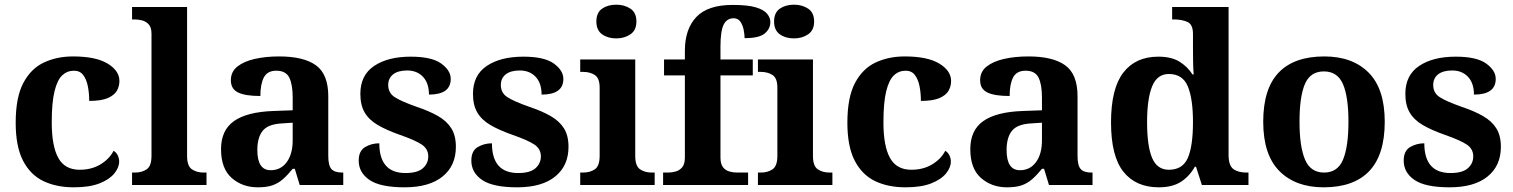

<svg xmlns="http://www.w3.org/2000/svg" viewBox="-20 -790 6463 820"><path d="M295 10Q221 10 165.5 -16.5Q110 -43 78.5 -103.5Q47 -164 47 -266Q47 -374 79.5 -435.5Q112 -497 167.5 -523Q223 -549 292 -549Q389 -549 439.5 -518.5Q490 -488 490 -444Q490 -422 479.5 -403Q469 -384 441 -371.5Q413 -359 361 -359Q361 -393 355 -422.5Q349 -452 335 -470Q321 -488 296 -488Q267 -488 246 -468.5Q225 -449 213 -401Q201 -353 201 -267Q201 -166 229 -115.5Q257 -65 320 -65Q372 -65 410 -88.5Q448 -112 465 -146Q477 -139 483 -126Q489 -113 489 -100Q489 -75 468.5 -49.5Q448 -24 405.5 -7Q363 10 295 10Z M544 0V-53H556Q586 -53 606.5 -67Q627 -81 627 -124V-646Q627 -673 615 -686Q603 -699 586.5 -703Q570 -707 556 -707H544V-760H779V-124Q779 -81 799.5 -67Q820 -53 850 -53H862V0Z M1081 10Q1015 10 969.5 -30Q924 -70 924 -153Q924 -234 979.5 -273Q1035 -312 1148 -316L1230 -319V-374Q1230 -429 1215.5 -458.5Q1201 -488 1160 -488Q1122 -488 1107 -459.5Q1092 -431 1092 -380Q1028 -380 997 -395Q966 -410 966 -447Q966 -484 994 -506Q1022 -528 1068.5 -538.5Q1115 -549 1172 -549Q1277 -549 1329.5 -511Q1382 -473 1382 -379V-124Q1382 -83 1395.5 -68Q1409 -53 1442 -53H1446V0H1260L1239 -69H1230Q1208 -42 1188 -24.5Q1168 -7 1143.5 1.5Q1119 10 1081 10ZM1136 -63Q1179 -63 1204.5 -97.5Q1230 -132 1230 -191V-266L1185 -263Q1125 -260 1102 -231.5Q1079 -203 1079 -149Q1079 -63 1136 -63Z M1708 10Q1604 10 1558 -21.5Q1512 -53 1512 -104Q1512 -146 1539.5 -162Q1567 -178 1600 -178Q1600 -51 1712 -51Q1763 -51 1786 -71.5Q1809 -92 1809 -122Q1809 -154 1781.5 -172.5Q1754 -191 1688 -214Q1631 -234 1593.5 -256Q1556 -278 1537.5 -309.5Q1519 -341 1519 -389Q1519 -469 1578 -508.5Q1637 -548 1734 -548Q1824 -548 1864.5 -518.5Q1905 -489 1905 -453Q1905 -386 1812 -386Q1812 -435 1786.5 -462Q1761 -489 1719 -489Q1680 -489 1659 -472.5Q1638 -456 1638 -427Q1638 -394 1664.5 -376Q1691 -358 1759 -334Q1813 -316 1850.5 -294.5Q1888 -273 1907.5 -242Q1927 -211 1927 -163Q1927 -82 1870 -36Q1813 10 1708 10Z M2189 10Q2085 10 2039 -21.5Q1993 -53 1993 -104Q1993 -146 2020.5 -162Q2048 -178 2081 -178Q2081 -51 2193 -51Q2244 -51 2267 -71.5Q2290 -92 2290 -122Q2290 -154 2262.5 -172.5Q2235 -191 2169 -214Q2112 -234 2074.5 -256Q2037 -278 2018.5 -309.5Q2000 -341 2000 -389Q2000 -469 2059 -508.5Q2118 -548 2215 -548Q2305 -548 2345.5 -518.5Q2386 -489 2386 -453Q2386 -386 2293 -386Q2293 -435 2267.5 -462Q2242 -489 2200 -489Q2161 -489 2140 -472.5Q2119 -456 2119 -427Q2119 -394 2145.5 -376Q2172 -358 2240 -334Q2294 -316 2331.5 -294.5Q2369 -273 2388.5 -242Q2408 -211 2408 -163Q2408 -82 2351 -36Q2294 10 2189 10Z M2612 -626Q2576 -626 2551.5 -643.5Q2527 -661 2527 -698Q2527 -736 2551.5 -753Q2576 -770 2612 -770Q2647 -770 2672.5 -753Q2698 -736 2698 -698Q2698 -661 2672.5 -643.5Q2647 -626 2612 -626ZM2458 0V-53H2470Q2500 -53 2520.5 -67Q2541 -81 2541 -124V-416Q2541 -456 2520.5 -469.5Q2500 -483 2470 -483H2458V-536H2693V-124Q2693 -81 2713.5 -67Q2734 -53 2764 -53H2776V0Z M2812 0V-53H2834Q2849 -53 2865.5 -57.5Q2882 -62 2893.5 -75.5Q2905 -89 2905 -118V-468H2816V-536H2905V-573Q2905 -666 2954 -717.5Q3003 -769 3109 -769Q3174 -769 3208.5 -758.5Q3243 -748 3256.5 -731Q3270 -714 3270 -696Q3270 -667 3246 -647Q3222 -627 3160 -627Q3160 -643 3156 -663Q3152 -683 3142 -697.5Q3132 -712 3113 -712Q3084 -712 3070.5 -684.5Q3057 -657 3057 -591V-536H3195V-468H3057V-118Q3057 -89 3068 -75.5Q3079 -62 3095.5 -57.5Q3112 -53 3128 -53H3175V0Z M3371 -626Q3335 -626 3310.5 -643.5Q3286 -661 3286 -698Q3286 -736 3310.5 -753Q3335 -770 3371 -770Q3406 -770 3431.5 -753Q3457 -736 3457 -698Q3457 -661 3431.5 -643.5Q3406 -626 3371 -626ZM3217 0V-53H3229Q3259 -53 3279.5 -67Q3300 -81 3300 -124V-416Q3300 -456 3279.5 -469.5Q3259 -483 3229 -483H3217V-536H3452V-124Q3452 -81 3472.5 -67Q3493 -53 3523 -53H3535V0Z M3847 10Q3773 10 3717.5 -16.5Q3662 -43 3630.5 -103.5Q3599 -164 3599 -266Q3599 -374 3631.5 -435.5Q3664 -497 3719.5 -523Q3775 -549 3844 -549Q3941 -549 3991.5 -518.5Q4042 -488 4042 -444Q4042 -422 4031.5 -403Q4021 -384 3993 -371.5Q3965 -359 3913 -359Q3913 -393 3907 -422.5Q3901 -452 3887 -470Q3873 -488 3848 -488Q3819 -488 3798 -468.5Q3777 -449 3765 -401Q3753 -353 3753 -267Q3753 -166 3781 -115.5Q3809 -65 3872 -65Q3924 -65 3962 -88.5Q4000 -112 4017 -146Q4029 -139 4035 -126Q4041 -113 4041 -100Q4041 -75 4020.5 -49.5Q4000 -24 3957.5 -7Q3915 10 3847 10Z M4281 10Q4215 10 4169.5 -30Q4124 -70 4124 -153Q4124 -234 4179.5 -273Q4235 -312 4348 -316L4430 -319V-374Q4430 -429 4415.5 -458.5Q4401 -488 4360 -488Q4322 -488 4307 -459.5Q4292 -431 4292 -380Q4228 -380 4197 -395Q4166 -410 4166 -447Q4166 -484 4194 -506Q4222 -528 4268.5 -538.5Q4315 -549 4372 -549Q4477 -549 4529.5 -511Q4582 -473 4582 -379V-124Q4582 -83 4595.5 -68Q4609 -53 4642 -53H4646V0H4460L4439 -69H4430Q4408 -42 4388 -24.5Q4368 -7 4343.5 1.5Q4319 10 4281 10ZM4336 -63Q4379 -63 4404.5 -97.5Q4430 -132 4430 -191V-266L4385 -263Q4325 -260 4302 -231.5Q4279 -203 4279 -149Q4279 -63 4336 -63Z M4929 10Q4831 10 4778 -56.5Q4725 -123 4725 -267Q4725 -412 4777.5 -480Q4830 -548 4927 -548Q4983 -548 5017.5 -526.5Q5052 -505 5073 -472H5078Q5076 -495 5075.5 -526Q5075 -557 5075 -584V-645Q5075 -686 5051 -696.5Q5027 -707 4994 -707H4986V-760H5227V-129Q5227 -83 5247.5 -68Q5268 -53 5304 -53H5312V0H5113L5088 -78H5083Q5060 -37 5023.5 -13.5Q4987 10 4929 10ZM4972 -65Q5031 -65 5053 -115.5Q5075 -166 5075 -269Q5075 -368 5053 -421Q5031 -474 4972 -474Q4922 -474 4900.5 -421Q4879 -368 4879 -268Q4879 -166 4900.5 -115.5Q4922 -65 4972 -65Z M5633 10Q5513 10 5444 -59.5Q5375 -129 5375 -270Q5375 -411 5441 -480Q5507 -549 5636 -549Q5756 -549 5825 -480Q5894 -411 5894 -270Q5894 -129 5828 -59.5Q5762 10 5633 10ZM5635 -53Q5693 -53 5716 -108.5Q5739 -164 5739 -270Q5739 -377 5715.5 -431Q5692 -485 5634 -485Q5576 -485 5553 -431Q5530 -377 5530 -270Q5530 -164 5553.5 -108.5Q5577 -53 5635 -53Z M6171 10Q6067 10 6021 -21.5Q5975 -53 5975 -104Q5975 -146 6002.5 -162Q6030 -178 6063 -178Q6063 -51 6175 -51Q6226 -51 6249 -71.5Q6272 -92 6272 -122Q6272 -154 6244.5 -172.5Q6217 -191 6151 -214Q6094 -234 6056.5 -256Q6019 -278 6000.5 -309.5Q5982 -341 5982 -389Q5982 -469 6041 -508.5Q6100 -548 6197 -548Q6287 -548 6327.5 -518.5Q6368 -489 6368 -453Q6368 -386 6275 -386Q6275 -435 6249.5 -462Q6224 -489 6182 -489Q6143 -489 6122 -472.5Q6101 -456 6101 -427Q6101 -394 6127.5 -376Q6154 -358 6222 -334Q6276 -316 6313.5 -294.5Q6351 -273 6370.5 -242Q6390 -211 6390 -163Q6390 -82 6333 -36Q6276 10 6171 10Z"/></svg>

Font: Noto Serif Ethiopic
Style: Bold
Weight: 700
Designer: Monotype Design Team
Foundry: Monotype Imaging Inc.
Version: Version 2.102; ttfautohint (v1.8.4.7-5d5b)